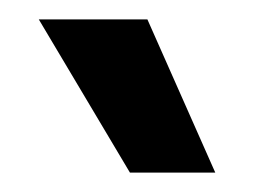

<svg xmlns="http://www.w3.org/2000/svg" viewBox="-20 -818 262 198"><path d="M202 -640H114L20 -798H132Z"/></svg>

Font: Plus Jakarta Display Medium
Style: Regular
Weight: 500
Designer: Gumpita Rahayu
Foundry: Tokotype Studio
Version: Version 1.000